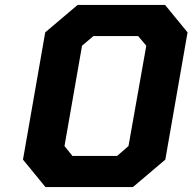

<svg xmlns="http://www.w3.org/2000/svg" viewBox="-20 -757 779 777"><path d="M164 0 73 -111 163 -626 294 -737H648L739 -626L649 -111L518 0ZM273 -126H454L500 -166L572 -572L539 -611H358L312 -572L241 -166Z"/></svg>

Font: Tomorrow SemiBold
Style: Italic
Weight: 600
Italic angle: -10°
Designer: Tony de Marco, Monica Rizzolli
Foundry: Just in Type
Version: Version 2.002